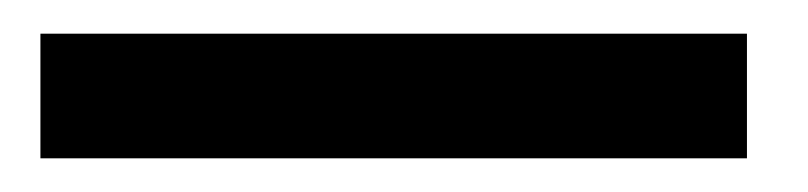

<svg xmlns="http://www.w3.org/2000/svg" viewBox="-20 -11 480 114"><path d="M423.5 83H4V9H423.5Z"/></svg>

Font: Lucymar Sans ExtraBold
Style: Regular
Weight: 800
Foundry: The League of Moveable Type (original font) / Main changes by Cristiano Sobral with portions from Mirco Monsees
Version: Version 2.001;August 30, 2020;FontCreator 13.0.0.2681 64-bit